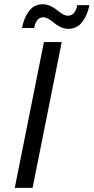

<svg xmlns="http://www.w3.org/2000/svg" viewBox="-20 -902 450 922"><path d="M191 -700H276.5L136.5 0H51ZM351 -877.5H409.5Q399.5 -827.5 374.2 -795.5Q349 -763.5 308 -763.5Q289 -763.5 270.8 -772.2Q252.5 -781 240.5 -791.2Q228.5 -801.5 214.2 -810.2Q200 -819 188.5 -819Q153.5 -819 144 -767.5H85.5Q95.5 -818.5 120 -850Q144.5 -881.5 185.5 -881.5Q204.5 -881.5 222.8 -873Q241 -864.5 253.2 -854Q265.5 -843.5 279.8 -835Q294 -826.5 305.5 -826.5Q324 -826.5 335.5 -840.2Q347 -854 351 -877.5Z"/></svg>

Font: Argentum Sans Light
Style: Italic
Weight: 300
Italic angle: -11.3°
Designer: Julieta Ulanovsky (font), Owen Earl (portions from Jones font), Cristiano Sobral (main changes and remaster)
Foundry: Julieta Ulanovsky (font), Owen Earl (portions from Jones font), Cristiano Sobral (main changes and remaster)
Version: Version 3.127